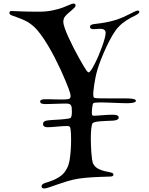

<svg xmlns="http://www.w3.org/2000/svg" viewBox="-20 -926 840 1085"><path d="M395 -905.8Q407.2 -905.8 407.2 -895Q407.2 -889.6 401.1 -883.1Q395 -876.5 386.2 -868.9Q377.4 -861.3 367.4 -853Q357.4 -844.7 350.1 -835.9Q343.3 -828.6 340.6 -820.3Q337.9 -812 337.9 -803.2Q337.9 -790 346.2 -766.1Q354.5 -742.2 367.7 -713.6Q380.9 -685.1 396.5 -654.5Q412.1 -624 426.8 -597.7Q441.4 -571.3 452.9 -552.2Q464.4 -533.2 469.2 -526.9Q476.1 -517.1 481 -517.1Q486.3 -517.1 495.4 -530.5Q504.4 -543.9 515.1 -564.9Q525.9 -585.9 536.9 -611.8Q547.9 -637.7 556.9 -662.6Q565.9 -687.5 571.5 -708.3Q577.1 -729 577.1 -740.2Q577.1 -750.5 570.1 -756.8Q563 -763.2 544.9 -763.2Q535.2 -763.2 525.4 -762.2Q515.6 -761.2 508.8 -761.2Q506.3 -761.2 503.2 -761.5Q500 -761.7 496.6 -763.2Q493.2 -764.6 491 -767.1Q488.8 -769.5 488.8 -773.9Q488.8 -781.7 495.1 -785.2Q501.5 -788.6 511.2 -790Q513.7 -790.5 525.9 -791.7Q538.1 -793 555.4 -795.7Q572.8 -798.3 593.3 -802.7Q613.8 -807.1 632.8 -813Q656.2 -820.3 676.5 -829.3Q696.8 -838.4 712.9 -846.7Q729 -855 740.7 -860.6Q752.4 -866.2 758.8 -866.2Q767.1 -866.2 767.1 -858.9Q767.1 -853 760.3 -848.1Q753.4 -843.3 749 -840.8Q733.9 -833.5 720.7 -826.4Q707.5 -819.3 695.3 -811.5Q683.1 -803.7 671.9 -794.7Q660.6 -785.6 649.9 -773.9Q632.8 -756.3 615 -725.8Q597.2 -695.3 581.1 -660.6Q564.9 -626 551.5 -592Q538.1 -558.1 530.8 -533.2Q523.9 -509.8 519.3 -486.6Q514.6 -463.4 512 -444.3Q509.3 -425.3 508.1 -412.4Q506.8 -399.4 506.8 -396Q506.8 -389.2 507.8 -381.8Q508.8 -374.5 514.2 -373Q522.5 -370.6 542.2 -370.4Q562 -370.1 586.9 -370.1H688Q714.4 -370.1 731.2 -367.2Q748 -364.3 748 -356Q748 -351.1 741.5 -348.4Q734.9 -345.7 726.1 -344.5Q717.3 -343.3 708.3 -343Q699.2 -342.8 693.8 -342.8Q680.7 -342.8 662.1 -343.5Q643.6 -344.2 623.8 -345Q604 -345.7 585 -346.4Q565.9 -347.2 550.8 -347.2Q533.7 -347.2 521.5 -346.2Q509.3 -345.2 506.8 -341.8Q504.9 -339.8 503.4 -333.3Q502 -326.7 501 -318.1Q500 -309.6 499.5 -301Q499 -292.5 499 -287.1Q499 -277.3 501.7 -274.7Q504.4 -272 511.2 -272Q518.6 -272 531 -272.9Q543.5 -273.9 557.9 -274.9Q572.3 -275.9 587.6 -276.9Q603 -277.8 616.2 -277.8Q634.8 -277.8 642.8 -273.7Q650.9 -269.5 650.9 -262.2Q650.9 -259.3 649.7 -256.6Q648.4 -253.9 644.5 -251.2Q640.6 -248.5 633.8 -246.6Q627 -244.6 615.2 -244.1Q594.2 -243.2 575.4 -242.4Q556.6 -241.7 541.5 -240.2Q526.4 -238.8 516.4 -236.1Q506.3 -233.4 502.9 -229Q500.5 -226.1 498.8 -218Q497.1 -210 495.8 -198.7Q494.6 -187.5 493.9 -173.6Q493.2 -159.7 493.2 -145Q493.2 -129.4 493.9 -107.7Q494.6 -85.9 496.1 -64.7Q497.6 -43.5 500.2 -25.6Q502.9 -7.8 506.8 0Q510.3 6.3 515.6 12.7Q521 19 530.5 24.9Q540 30.8 554.2 35.9Q568.4 41 589.8 44.9Q605.5 47.9 613.3 51Q621.1 54.2 621.1 61Q621.1 71.8 601.1 71.8Q568.8 72.8 544.4 73.7Q520 74.7 499.8 75.9Q479.5 77.1 462.2 78.9Q444.8 80.6 426.8 83Q392.6 88.4 361.3 97.9Q330.1 107.4 304.2 116.5Q278.3 125.5 258.8 132.3Q239.3 139.2 229 139.2Q223.1 139.2 219 136Q214.8 132.8 214.8 127Q214.8 120.1 219.7 116Q224.6 111.8 234.9 107.9Q240.7 106 253.7 102.1Q266.6 98.1 282.5 91.3Q298.3 84.5 314.7 74.2Q331.1 64 342.8 49.8Q351.1 39.6 359.9 22.5Q368.7 5.4 373 -19Q377.4 -44.9 379.6 -76.2Q381.8 -107.4 381.8 -136.2Q381.8 -154.3 381.1 -169.4Q380.4 -184.6 378.9 -194.8Q377.4 -207 373.3 -210.4Q369.1 -213.9 357.9 -213.9Q347.2 -213.9 332 -212.9Q316.9 -211.9 301.3 -210.4Q285.6 -209 271.7 -208Q257.8 -207 249 -207Q236.8 -207 230 -211.4Q223.1 -215.8 223.1 -225.1Q223.1 -233.9 229.2 -238.8Q235.4 -243.7 246.1 -245.1Q252 -246.1 263.4 -247.1Q274.9 -248 288.8 -248.8Q302.7 -249.5 317.4 -250.5Q332 -251.5 345 -252.9Q357.9 -254.4 366.9 -255.9Q376 -257.3 378.9 -259.8Q382.8 -263.2 384.5 -272.5Q386.2 -281.7 386.2 -293.9Q386.2 -307.6 385.3 -316.7Q384.3 -325.7 380.9 -331.1Q377.4 -336.4 370.8 -338.6Q364.3 -340.8 353 -340.8Q340.3 -340.8 325 -340.3Q309.6 -339.8 293.7 -339.4Q277.8 -338.9 262.9 -338.4Q248 -337.9 235.8 -337.9Q222.2 -337.9 214.6 -341.1Q207 -344.2 207 -352.1Q207 -356.9 210.2 -359.6Q213.4 -362.3 218 -363.5Q222.7 -364.7 228.5 -365Q234.4 -365.2 240.2 -365.2Q249 -365.2 260.7 -365Q272.5 -364.7 285.4 -364.5Q298.3 -364.3 311.3 -364Q324.2 -363.8 335 -363.8Q354.5 -363.8 366.7 -366.2Q378.9 -368.7 378.9 -382.8Q378.9 -389.6 376.5 -398.9Q374 -408.2 367.2 -426.8Q360.8 -443.4 349.4 -471.2Q337.9 -499 322.8 -532Q307.6 -564.9 289.1 -600.8Q270.5 -636.7 250.5 -670.2Q230.5 -703.6 209.7 -731.9Q189 -760.3 168.9 -777.8Q145.5 -798.3 121.6 -809.6Q97.7 -820.8 77.9 -827.6Q58.1 -834.5 45.7 -839.4Q33.2 -844.2 33.2 -853Q33.2 -857.4 35.4 -860.6Q37.6 -863.8 44.9 -863.8Q55.2 -863.8 68.4 -863Q81.5 -862.3 99.6 -861.6Q117.7 -860.8 141.4 -860.4Q165 -859.9 196.8 -859.9Q241.7 -859.9 275.6 -866.9Q309.6 -874 333.5 -882.8Q357.4 -891.6 372.6 -898.7Q387.7 -905.8 395 -905.8Z"/></svg>

Font: Henny Penny
Style: Regular
Weight: 400
Version: Version 1.001